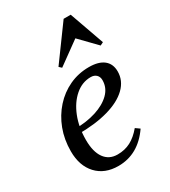

<svg xmlns="http://www.w3.org/2000/svg" viewBox="-190 -858 851 963"><g transform="rotate(-30 235.5 -376.5)"><path d="M207 12Q128 12 82 -37.5Q36 -87 36 -171Q36 -239 58 -297Q80 -355 119.5 -399Q159 -443 211.5 -467.5Q264 -492 325 -492Q381 -492 410.5 -468.5Q440 -445 440 -401Q440 -348 399.5 -308.5Q359 -269 284.5 -248Q210 -227 108 -227V-258Q177 -258 232 -275.5Q287 -293 319.5 -325Q352 -357 352 -401Q352 -421 340 -432.5Q328 -444 308 -444Q258 -444 217.5 -409Q177 -374 153.5 -315Q130 -256 130 -182Q130 -114 156.5 -77Q183 -40 232 -40Q274 -40 307.5 -57.5Q341 -75 372 -112L396 -95Q322 12 207 12ZM208 -556 194 -569 337 -765H378L449 -565L431 -556L329 -661H353Z"/></g></svg>

Font: Platypi Light
Style: Italic
Weight: 300
Italic angle: -13°
Designer: David Sargent
Foundry: Bolt Cutter Type
Version: Version 1.200